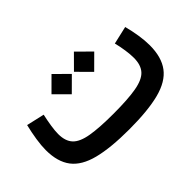

<svg xmlns="http://www.w3.org/2000/svg" viewBox="-80 -770 1033 1033"><g transform="rotate(-45 437.0 -253.5)"><path d="M810.1 -405.3Q821.3 -363.3 827.9 -320.8Q834.5 -278.3 834.5 -242.7Q834.5 -151.9 794.4 -98.6Q754.4 -45.4 666.7 -22.7Q579.1 0 436.5 0Q294.9 0 207.3 -22.5Q119.6 -44.9 79.6 -97.4Q39.6 -149.9 39.6 -238.8Q39.6 -273.4 46.4 -317.1Q53.2 -360.8 64 -405.3L166.5 -381.8Q158.7 -347.2 153.3 -312.3Q147.9 -277.3 147.9 -252.9Q147.9 -198.7 175 -169.9Q202.1 -141.1 265.4 -130.4Q328.6 -119.6 436.5 -119.6Q546.4 -119.6 609.6 -130.9Q672.9 -142.1 699.5 -171.4Q726.1 -200.7 726.1 -254.9Q726.1 -280.8 721.2 -314.9Q716.3 -349.1 708 -381.8ZM273.9 -429.7 351.1 -506.8 428.7 -429.7 351.1 -352.5ZM444.8 -429.7 521.5 -506.8 599.1 -429.7 521.5 -352.5Z"/></g></svg>

Font: Estedad-FD SemiBold
Style: Regular
Weight: 600
Designer: Amin Abedi
Version: Version 7.3